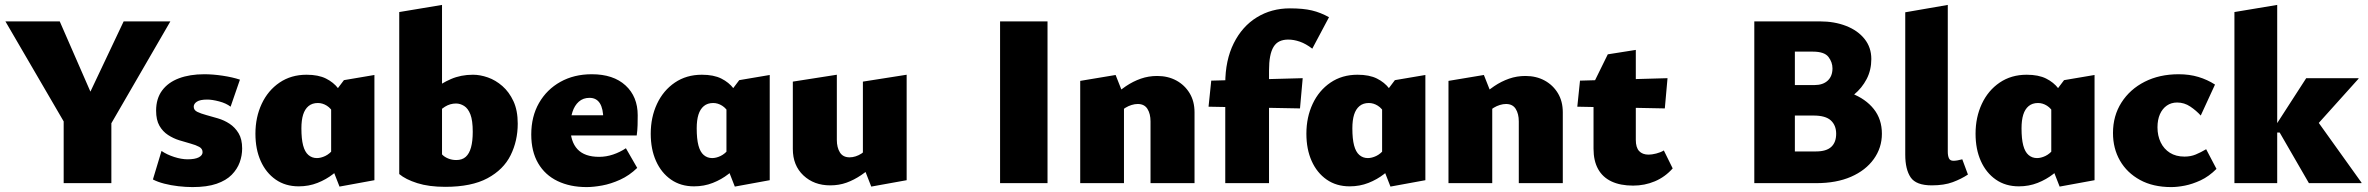

<svg xmlns="http://www.w3.org/2000/svg" viewBox="-20 -745 9631 781"><path d="M256 -222 2 -658H223L378 -303ZM239 0V-330H433V0ZM417 -216 315 -303 483 -658H673Z M763 16Q736 16 705.5 12.5Q675 9 648 2Q621 -5 602 -15L637 -131Q659 -116 688.5 -106.5Q718 -97 743 -97Q773 -97 788.5 -105Q804 -113 804 -126Q804 -140 790.5 -147.5Q777 -155 755 -161Q733 -167 709 -174.5Q685 -182 663.5 -196Q642 -210 628.5 -233.5Q615 -257 615 -295Q615 -344 639.5 -377Q664 -410 708 -426.5Q752 -443 811 -443Q846 -443 886 -437Q926 -431 956 -421L918 -311Q900 -325 871.5 -332.5Q843 -340 823 -340Q794 -340 781 -331.5Q768 -323 768 -311Q768 -297 782.5 -290Q797 -283 819 -277Q841 -271 866.5 -263.5Q892 -256 914 -241.5Q936 -227 950.5 -203Q965 -179 965 -141Q965 -112 955 -84.5Q945 -57 922.5 -34Q900 -11 861 2.5Q822 16 763 16Z M1195 13Q1141 13 1101.5 -14.5Q1062 -42 1040.5 -90Q1019 -138 1019 -201Q1019 -268 1044.5 -322.5Q1070 -377 1117 -409Q1164 -441 1227 -441Q1275 -441 1306 -425.5Q1337 -410 1356 -385Q1375 -360 1386 -331L1339 -281Q1327 -304 1309.5 -315Q1292 -326 1273 -326Q1250 -326 1235 -313.5Q1220 -301 1213 -278.5Q1206 -256 1206 -223Q1206 -180 1213 -153.5Q1220 -127 1234.5 -114.5Q1249 -102 1269 -102Q1285 -102 1303 -110.5Q1321 -119 1337 -139L1382 -81Q1363 -59 1335 -37Q1307 -15 1271.5 -1Q1236 13 1195 13ZM1361 14 1327 -73V-350L1379 -419L1503 -440V-12Z M1791 15Q1725 15 1677.5 0Q1630 -15 1604 -37L1778 -117Q1787 -107 1802.5 -100.5Q1818 -94 1836 -94Q1860 -94 1874.5 -107Q1889 -120 1896 -145.5Q1903 -171 1903 -209Q1903 -255 1893.5 -279.5Q1884 -304 1868 -314Q1852 -324 1835 -324Q1811 -324 1790 -311Q1769 -298 1749 -272L1693 -330Q1714 -355 1744 -380.5Q1774 -406 1814.5 -423.5Q1855 -441 1904 -441Q1933 -441 1964.5 -430Q1996 -419 2023.5 -395Q2051 -371 2068.5 -333.5Q2086 -296 2086 -242Q2086 -172 2057 -113.5Q2028 -55 1963 -20Q1898 15 1791 15ZM1604 -37V-696L1778 -725V-117Z M2366 16Q2299 16 2248 -8.5Q2197 -33 2169 -81Q2141 -129 2141 -198Q2141 -271 2172.5 -326Q2204 -381 2259.5 -412Q2315 -443 2387 -443Q2475 -443 2524.5 -397.5Q2574 -352 2574 -276Q2574 -256 2573.5 -236Q2573 -216 2570 -194H2434V-260Q2434 -303 2420 -325Q2406 -347 2378 -347Q2352 -347 2334.5 -331.5Q2317 -316 2308.5 -289.5Q2300 -263 2300 -229Q2300 -169 2329 -138Q2358 -107 2417 -107Q2446 -107 2474 -116.5Q2502 -126 2526 -142L2572 -62Q2540 -31 2502.5 -14Q2465 3 2429.5 9.5Q2394 16 2366 16ZM2221 -194 2241 -276H2565V-194Z M2803 13Q2749 13 2709.5 -14.5Q2670 -42 2648.5 -90Q2627 -138 2627 -201Q2627 -268 2652.5 -322.5Q2678 -377 2725 -409Q2772 -441 2835 -441Q2883 -441 2914 -425.5Q2945 -410 2964 -385Q2983 -360 2994 -331L2947 -281Q2935 -304 2917.5 -315Q2900 -326 2881 -326Q2858 -326 2843 -313.5Q2828 -301 2821 -278.5Q2814 -256 2814 -223Q2814 -180 2821 -153.5Q2828 -127 2842.5 -114.5Q2857 -102 2877 -102Q2893 -102 2911 -110.5Q2929 -119 2945 -139L2990 -81Q2971 -59 2943 -37Q2915 -15 2879.5 -1Q2844 13 2803 13ZM2969 14 2935 -73V-350L2987 -419L3111 -440V-12Z M3357 9Q3291 9 3248 -31.5Q3205 -72 3205 -139V-413L3384 -441V-176Q3384 -145 3396.5 -125Q3409 -105 3436 -105Q3448 -105 3460.5 -109Q3473 -113 3484.5 -120.5Q3496 -128 3504 -138L3543 -78Q3513 -53 3483.5 -33Q3454 -13 3423.5 -2Q3393 9 3357 9ZM3524 14 3490 -73V-413L3668 -441V-12Z M4048 0V-658H4241V0Z M4660 0V-251Q4660 -282 4647.5 -302Q4635 -322 4608 -322Q4596 -322 4583 -318Q4570 -314 4558.5 -307Q4547 -300 4539 -289L4500 -349Q4531 -375 4560 -394.5Q4589 -414 4620.5 -425Q4652 -436 4687 -436Q4731 -436 4765 -417.5Q4799 -399 4819 -366Q4839 -333 4839 -288V0ZM4374 0V-416L4518 -440L4552 -354V0Z M4964 0V-405Q4964 -500 4998.5 -569Q5033 -638 5092.5 -674.5Q5152 -711 5227 -711Q5281 -711 5316.5 -702.5Q5352 -694 5386 -675L5318 -547Q5292 -567 5267.5 -575.5Q5243 -584 5220 -584Q5200 -584 5185 -577Q5170 -570 5160.5 -554.5Q5151 -539 5146.5 -515Q5142 -491 5142 -458V0ZM4896 -311 4907 -417 5279 -427 5268 -304Z M5470 13Q5416 13 5376.5 -14.5Q5337 -42 5315.5 -90Q5294 -138 5294 -201Q5294 -268 5319.5 -322.5Q5345 -377 5392 -409Q5439 -441 5502 -441Q5550 -441 5581 -425.5Q5612 -410 5631 -385Q5650 -360 5661 -331L5614 -281Q5602 -304 5584.5 -315Q5567 -326 5548 -326Q5525 -326 5510 -313.5Q5495 -301 5488 -278.5Q5481 -256 5481 -223Q5481 -180 5488 -153.5Q5495 -127 5509.5 -114.5Q5524 -102 5544 -102Q5560 -102 5578 -110.5Q5596 -119 5612 -139L5657 -81Q5638 -59 5610 -37Q5582 -15 5546.5 -1Q5511 13 5470 13ZM5636 14 5602 -73V-350L5654 -419L5778 -440V-12Z M6158 0V-251Q6158 -282 6145.5 -302Q6133 -322 6106 -322Q6094 -322 6081 -318Q6068 -314 6056.5 -307Q6045 -300 6037 -289L5998 -349Q6029 -375 6058 -394.5Q6087 -414 6118.5 -425Q6150 -436 6185 -436Q6229 -436 6263 -417.5Q6297 -399 6317 -366Q6337 -333 6337 -288V0ZM5872 0V-416L6016 -440L6050 -354V0Z M6623 10Q6571 10 6535 -7Q6499 -24 6480.5 -57.5Q6462 -91 6462 -140V-406L6520 -524L6634 -542V-176Q6634 -145 6647.5 -130.5Q6661 -116 6686 -116Q6699 -116 6717 -120.5Q6735 -125 6748 -133L6784 -60Q6753 -25 6711.5 -7.5Q6670 10 6623 10ZM6752 -304 6396 -311 6407 -417 6763 -427Z M7371 -307 7378 -388Q7452 -388 7510.5 -365.5Q7569 -343 7602 -301.5Q7635 -260 7635 -201Q7635 -144 7602 -98Q7569 -52 7509.5 -26Q7450 0 7368 0H7116V-658H7383Q7442 -658 7489.5 -639.5Q7537 -621 7564.5 -586.5Q7592 -552 7592 -505Q7592 -460 7573 -423.5Q7554 -387 7522 -360.5Q7490 -334 7451 -320.5Q7412 -307 7371 -307ZM7243 -399H7361Q7395 -399 7414.5 -417Q7434 -435 7434 -467Q7434 -492 7417.5 -513.5Q7401 -535 7354 -535H7281V-129H7367Q7409 -129 7429 -147.5Q7449 -166 7449 -201Q7449 -235 7427.5 -255Q7406 -275 7357 -275H7243Z M7838 9Q7774 9 7752 -23.5Q7730 -56 7730 -116V-695L7903 -725V-128Q7903 -112 7907.5 -101.5Q7912 -91 7926 -91Q7933 -91 7942 -92.5Q7951 -94 7962 -97L7985 -35Q7958 -17 7923 -4Q7888 9 7838 9Z M8192 13Q8138 13 8098.5 -14.5Q8059 -42 8037.5 -90Q8016 -138 8016 -201Q8016 -268 8041.5 -322.5Q8067 -377 8114 -409Q8161 -441 8224 -441Q8272 -441 8303 -425.5Q8334 -410 8353 -385Q8372 -360 8383 -331L8336 -281Q8324 -304 8306.5 -315Q8289 -326 8270 -326Q8247 -326 8232 -313.5Q8217 -301 8210 -278.5Q8203 -256 8203 -223Q8203 -180 8210 -153.5Q8217 -127 8231.5 -114.5Q8246 -102 8266 -102Q8282 -102 8300 -110.5Q8318 -119 8334 -139L8379 -81Q8360 -59 8332 -37Q8304 -15 8268.5 -1Q8233 13 8192 13ZM8358 14 8324 -73V-350L8376 -419L8500 -440V-12Z M8812 16Q8738 16 8685 -13Q8632 -42 8603.5 -91.5Q8575 -141 8575 -204Q8575 -274 8609.5 -328Q8644 -382 8704 -412.5Q8764 -443 8842 -443Q8886 -443 8922.5 -432Q8959 -421 8990 -401L8932 -275Q8914 -295 8889.5 -311.5Q8865 -328 8836 -328Q8812 -328 8794 -315.5Q8776 -303 8766 -280.5Q8756 -258 8756 -227Q8756 -193 8769 -166Q8782 -139 8806.5 -123.5Q8831 -108 8866 -108Q8891 -108 8911.5 -116.5Q8932 -125 8954 -138L8996 -58Q8965 -27 8931.5 -11.5Q8898 4 8867.5 10Q8837 16 8812 16Z M9372 0 9253 -206H9237V-235L9361 -427H9574V-425L9360 -187L9367 -308L9586 -2V0ZM9069 0V-696L9243 -725V0Z"/></svg>

Font: Ysabeau Infant Black
Style: Regular
Weight: 900
Designer: Christian Thalmann (Catharsis Fonts)
Version: Version 2.001;gftools[0.9.30]; featfreeze: ss01,ss02,lnum